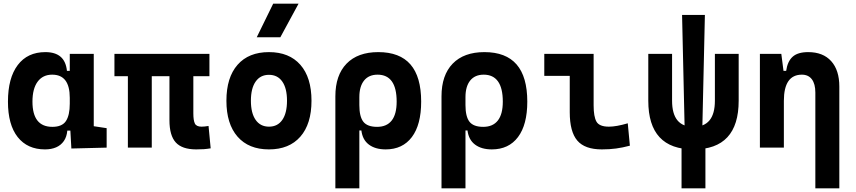

<svg xmlns="http://www.w3.org/2000/svg" viewBox="-20 -815 4728 1060"><path d="M228.5 9.8Q131.3 9.8 77.6 -58.3Q23.9 -126.5 23.9 -253.9Q23.9 -384.3 77.9 -455.8Q131.8 -527.3 230.5 -527.3Q284.7 -527.3 314.5 -501.7Q344.2 -476.1 349.6 -423.8H395.5L365.2 -274.9Q365.2 -338.9 341.1 -370.8Q316.9 -402.8 268.1 -402.8Q216.3 -402.8 187.7 -364Q159.2 -325.2 159.2 -253.9Q159.2 -114.7 269 -114.7Q322.8 -114.7 344 -146.7Q365.2 -178.7 365.2 -242.7V-267.1L400.4 -93.8H351.6Q348.6 -59.6 332.5 -36.4Q316.4 -13.2 290 -1.7Q263.7 9.8 228.5 9.8ZM374 4.9 365.2 -151.9V-254.4H497.6V-118.2L568.8 -107.4V0ZM365.2 -211.4V-517.6H497.6V-212.4Z M1063.5 9.8Q985.2 9.8 950.4 -28.6Q915.5 -66.9 915.5 -151.4V-517.6H1047.4V-189Q1047.4 -150.4 1055.8 -133.1Q1064.3 -115.7 1092.8 -115.7Q1101.1 -115.7 1110.2 -116.7Q1119.4 -117.7 1131.3 -119.6L1143.1 3.9Q1122.6 7.3 1106 8.5Q1089.4 9.8 1063.5 9.8ZM686 0V-517.6H817.9V0ZM611.8 -394.5V-517.6H1136.2V-394.5Z M1464.8 9.8Q1353 9.8 1291.5 -60.5Q1230 -130.9 1230 -258.8Q1230 -387.2 1291.5 -457.3Q1353 -527.3 1464.8 -527.3Q1576.7 -527.3 1638.2 -457.3Q1699.7 -387.2 1699.7 -258.8Q1699.7 -130.9 1638.2 -60.5Q1576.7 9.8 1464.8 9.8ZM1465.1 -115.7Q1512.7 -115.7 1538.6 -153.1Q1564.5 -190.5 1564.5 -258.9Q1564.5 -327.6 1538.5 -364.7Q1512.6 -401.9 1464.8 -401.9Q1417.5 -401.9 1391.4 -364.7Q1365.2 -327.5 1365.2 -258.8Q1365.2 -190.4 1391.4 -153.1Q1417.5 -115.7 1465.1 -115.7ZM1397.5 -609.4 1488.3 -794.9H1628.4L1527.8 -609.4Z M2109.4 9.8Q2052.2 9.8 2016.8 -16.6Q1981.4 -43 1975.1 -94.7H1922.4L1963.9 -234.9Q1963.9 -171.4 1985.8 -143.1Q2007.8 -114.7 2062 -114.7Q2115.2 -114.7 2142.6 -149.7Q2169.9 -184.6 2169.9 -253.9Q2169.9 -328.6 2143.3 -365.7Q2116.7 -402.8 2064.5 -402.8Q2016.1 -402.8 1990 -370.4Q1963.9 -337.9 1963.9 -278.8L1831.5 -283.2Q1831.5 -399.9 1893.3 -463.6Q1955.1 -527.3 2068.4 -527.3Q2187 -527.3 2246.1 -459.2Q2305.2 -391.1 2305.2 -253.9Q2305.2 -126.5 2253.9 -58.3Q2202.6 9.8 2109.4 9.8ZM1831.5 224.6V-283.2H1963.9V224.6Z M2695.3 9.8Q2638.2 9.8 2602.8 -16.6Q2567.4 -43 2561 -94.7H2508.3L2549.8 -234.9Q2549.8 -171.4 2571.8 -143.1Q2593.8 -114.7 2647.9 -114.7Q2701.2 -114.7 2728.5 -149.7Q2755.9 -184.6 2755.9 -253.9Q2755.9 -328.6 2729.2 -365.7Q2702.6 -402.8 2650.4 -402.8Q2602.1 -402.8 2575.9 -370.4Q2549.8 -337.9 2549.8 -278.8L2417.5 -283.2Q2417.5 -399.9 2479.2 -463.6Q2541 -527.3 2654.3 -527.3Q2772.9 -527.3 2832 -459.2Q2891.1 -391.1 2891.1 -253.9Q2891.1 -126.5 2839.8 -58.3Q2788.6 9.8 2695.3 9.8ZM2417.5 224.6V-283.2H2549.8V224.6Z M3302.7 9.8Q3208.5 9.8 3167 -39.1Q3125.5 -87.9 3125.5 -195.3V-517.6H3257.3V-232.9Q3257.3 -171.4 3272.9 -143.6Q3288.6 -115.7 3341.8 -115.7Q3382.8 -115.7 3445.8 -134.3L3457.5 -10.7Q3417.5 0 3381.1 4.9Q3344.7 9.8 3302.7 9.8ZM2984.9 -396V-517.6H3148.4V-396Z M3808.6 9.8Q3559.1 9.8 3559.1 -258.8V-517.6H3690.4V-258.8Q3690.4 -114.7 3808.6 -114.7Q3926.8 -114.7 3926.8 -258.8V-517.6H4058.1V-258.8Q4058.1 9.8 3808.6 9.8ZM3742.7 224.6V-61H3874.5V224.6ZM3760.3 -84 3745.6 -732.4H3871.6L3856.9 -84Z M4481.4 224.6V-304.2Q4481.4 -351.6 4462.2 -377.2Q4442.9 -402.8 4407.1 -402.8Q4307.6 -402.8 4307.6 -258.3L4277.3 -423.8H4320.3Q4327.6 -476.1 4356 -501.7Q4384.3 -527.3 4441.9 -527.3Q4523.9 -527.3 4568.8 -477.5Q4613.8 -427.7 4613.8 -336.9V224.6ZM4175.3 0V-517.6H4293.5L4307.6 -408.2V0Z"/></svg>

Font: Cascadia Mono
Style: Regular
Weight: 400
Monospace: yes
Designer: Aaron Bell
Foundry: Saja Typeworks
Version: Version 2404.023